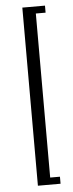

<svg xmlns="http://www.w3.org/2000/svg" viewBox="-56 -742 328 862"><g transform="rotate(-5 108.0 -310.5)"><path d="M79.1 -711.9H181.2V-680.2H137.2V59.1H181.2V90.8H79.1Z"/></g></svg>

Font: Margherita Light
Style: Regular
Weight: 300
Designer: James Puckett
Foundry: Dunwich Type Founders
Version: Version 1.008;hotconv 1.0.109;makeotfexe 2.5.65596